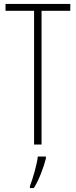

<svg xmlns="http://www.w3.org/2000/svg" viewBox="-20 -734 385 975"><path d="M191 0V-679H337V-714H8V-679H153V0ZM213 71V61H172C168 101 146 175 132 211V221H152C179 177 201 118 213 71Z"/></svg>

Font: Noto Sans Thai ExtCond ExtLt
Style: Regular
Weight: 200
Width: 2
Designer: Monotype Design Team
Foundry: Monotype Imaging Inc.
Version: Version 2.002